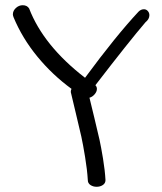

<svg xmlns="http://www.w3.org/2000/svg" viewBox="-20 -716 628 743"><path d="M253.9 -359.9Q253.9 -367.7 256.8 -372.1Q183.1 -425.8 124.5 -497.1Q65.9 -568.4 32.2 -649.9Q29.8 -657.2 29.8 -660.2Q29.8 -674.3 41.5 -685.1Q53.2 -695.8 67.9 -695.8Q85 -695.8 92.8 -683.1Q147.9 -539.6 309.1 -415Q428.2 -576.7 516.1 -670.9Q525.4 -680.2 537.1 -680.2Q545.9 -680.2 552 -673.3Q558.1 -666.5 558.1 -657.2Q558.1 -642.1 543 -629.9Q481 -557.6 349.1 -386.2Q355 -380.4 355 -372.1Q355 -361.3 346.2 -351.1Q337.4 -340.8 326.2 -337.9Q330.1 -321.8 344.7 -261.7Q359.4 -201.7 365.2 -174.8Q371.1 -147.9 378.7 -102.1Q386.2 -56.2 388.2 -19Q388.2 -6.8 377.9 0Q367.7 6.8 354 6.8Q340.3 6.8 330.1 0Q319.8 -6.8 319.8 -19Q317.4 -59.6 309.3 -108.4Q301.3 -157.2 294.7 -187.5Q288.1 -217.8 273.2 -278.8Q258.3 -339.8 253.9 -359.9Z"/></svg>

Font: Zhizn
Style: Regular
Weight: 400
Designer: Peter Zharnov
Foundry: Peter Zharnov
Version: Version 1.000